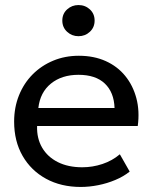

<svg xmlns="http://www.w3.org/2000/svg" viewBox="-20 -726 605 761"><path d="M300 15Q222 15 162.5 -17.5Q103 -50 69.5 -108.2Q36 -166.5 36 -244Q36 -300 55.2 -348Q74.5 -396 109.2 -431Q144 -466 190.8 -485.5Q237.5 -505 292.5 -505Q352 -505 398.8 -484Q445.5 -463 476.2 -425.2Q507 -387.5 520.5 -336.8Q534 -286 526 -226.5H127Q125.5 -177.5 147 -140.8Q168.5 -104 209.2 -83.5Q250 -63 306 -63Q347 -63 386 -76Q425 -89 455 -114.5L494 -46Q470 -26.5 437.2 -12.8Q404.5 1 369 8Q333.5 15 300 15ZM132 -298H434Q432 -360 395.5 -394.8Q359 -429.5 291 -429.5Q225 -429.5 182 -394.8Q139 -360 132 -298ZM291 -582.5Q265 -582.5 246 -600Q227 -617.5 227 -644.5Q227 -671.5 246 -688.8Q265 -706 291 -706Q317.5 -706 336.2 -688.8Q355 -671.5 355 -644.5Q355 -617.5 336.2 -600Q317.5 -582.5 291 -582.5Z"/></svg>

Font: Geologica Roman Light
Style: Regular
Weight: 300
Designer: Sindre Bremnes, Frode Helland
Foundry: Monokrom Skriftforlag AS
Version: Version 1.010;gftools[0.9.28]